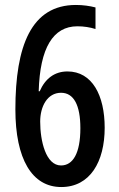

<svg xmlns="http://www.w3.org/2000/svg" viewBox="-20 -744 481 774"><path d="M42 -303C42 -103 109 10 227 10C343 10 402 -92 402 -229C402 -359 352 -456 252 -456C200 -456 162 -427 140 -376H136C141 -551 194 -638 292 -638C318 -638 343 -634 365 -627V-714C342 -720 315 -724 286 -724C106 -724 42 -559 42 -303ZM226 -77C165 -77 142 -175 142 -254C142 -315 171 -370 226 -370C277 -370 304 -321 304 -227C304 -126 274 -77 226 -77Z"/></svg>

Font: Noto Sans Arabic UI XCn Md
Style: Regular
Weight: 500
Width: 2
Designer: Monotype Design Team, Nadine Chahine and Nizar Qandah
Foundry: Monotype Imaging Inc.
Version: Version 2.010